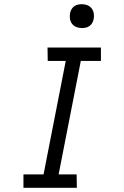

<svg xmlns="http://www.w3.org/2000/svg" viewBox="-20 -897 590 917"><path d="M347 0H92V-64H188L294 -606H208L207 -670H462V-606H366L260 -64H346ZM371 -763Q357 -763 344.5 -768Q332 -773 324 -783.5Q316 -794 314 -808Q312 -822 315 -836Q317 -845 322 -853.5Q327 -862 335 -867.5Q343 -873 352.5 -875Q362 -877 371 -877Q385 -877 397.5 -872Q410 -867 418 -856.5Q426 -846 428 -832Q430 -818 427 -804Q425 -795 420 -786.5Q415 -778 407 -772.5Q399 -767 389.5 -765Q380 -763 371 -763Z"/></svg>

Font: Lode Term
Style: Italic
Weight: 400
Italic angle: -11°
Monospace: yes
Designer: Belleve Invis
Foundry: Belleve Invis
Version: Version 29.2.0